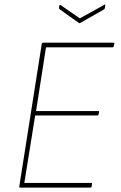

<svg xmlns="http://www.w3.org/2000/svg" viewBox="-20 -848 545 868"><path d="M70 0Q66 0 67 -4L169 -651Q171 -655 175 -655H493Q498 -655 497 -651L494 -638Q493 -634 489 -634H188L143 -346H424Q429 -346 428 -341L425 -329Q424 -326 420 -326H139L90 -21H393Q397 -21 396 -16L394 -3Q393 0 388 0ZM451 -826Q453 -828 455 -827.5Q457 -827 456 -824L454 -811Q453 -806 448 -804L342 -744Q340 -742 337 -744L250 -806Q246 -809 247 -813L248 -822Q249 -827 254 -825L341 -765Z"/></svg>

Font: Sofia Sans Semi Condensed Thin
Style: Italic
Weight: 250
Italic angle: -9°
Version: Version 4.100